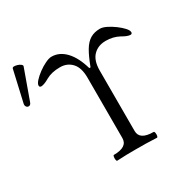

<svg xmlns="http://www.w3.org/2000/svg" viewBox="-162 -895 1060 1060"><g transform="rotate(-30 368.0 -365.0)"><path d="M291 3Q287 3 285.5 -6Q284 -15 285.5 -24.5Q287 -34 291 -34Q378 -34 378 -91V-476Q378 -540 349 -571Q320 -602 275 -602Q221 -602 186 -582Q169 -572 155.5 -567Q142 -562 134 -562Q122 -562 122 -573Q122 -585 137.5 -602Q153 -619 176 -636Q199 -653 223 -664.5Q247 -676 263 -676Q313 -676 352 -635Q391 -594 413 -517H421Q443 -576 463.5 -610.5Q484 -645 510 -660.5Q536 -676 572 -676Q589 -676 612.5 -664.5Q636 -653 659 -636Q682 -619 697.5 -602Q713 -585 713 -573Q713 -562 702 -562Q693 -562 680 -567Q667 -572 650 -582Q613 -602 566 -602Q517 -602 486.5 -571Q456 -540 456 -476V-91Q456 -34 544 -34Q549 -34 550.5 -24.5Q552 -15 550.5 -6Q549 3 544 3Q511 1 478 0.5Q445 0 412 0Q382 0 351.5 0.5Q321 1 291 3ZM36 -518Q31 -503 21 -501.5Q11 -500 4.5 -508Q-2 -516 1 -529L46 -726Q48 -733 57.5 -733Q67 -733 78.5 -729.5Q90 -726 98 -719.5Q106 -713 104 -707Z"/></g></svg>

Font: Junicode VF
Style: Regular
Weight: 400
Designer: Peter S. Baker
Version: Version 2.213